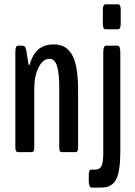

<svg xmlns="http://www.w3.org/2000/svg" viewBox="-20 -702 623 886"><path d="M401.9 163.6Q396.5 163.6 393.1 155.8Q389.6 147.9 389.6 135.3V105.5Q389.6 80.6 401.4 80.6H420.4Q439 80.6 447.8 65.2Q456.5 49.8 456.5 2.9V-459Q456.5 -491.2 468.8 -491.2H522.9Q535.2 -491.2 535.2 -459V1.5Q535.2 44.4 530.3 75.2Q525.4 106 517.6 122.8Q509.8 139.6 496.8 149.2Q483.9 158.7 472.2 161.1Q460.4 163.6 442.9 163.6ZM466.8 -566.9Q454.6 -566.9 454.6 -593.3V-656.2Q454.6 -682.1 466.8 -682.1H524.9Q537.1 -682.1 537.1 -656.2V-593.3Q537.1 -566.9 524.9 -566.9ZM63 0Q57.1 0 54 -4.6Q50.8 -9.3 50.8 -23.9V-461.9Q50.8 -491.2 62.5 -491.2H83.5Q90.3 -491.2 94.7 -486.8Q99.1 -482.4 101.6 -468.3L111.3 -406.7Q112.3 -401.4 114.7 -401.4Q116.7 -401.4 117.7 -406.2Q126 -434.6 138.9 -453.6Q151.9 -472.7 167.5 -481.7Q183.1 -490.7 197 -493.9Q210.9 -497.1 228 -497.1Q254.9 -497.1 274.4 -487.3Q293.9 -477.5 309.3 -454.3Q324.7 -431.2 332.5 -388.9Q340.3 -346.7 340.3 -285.6V-23.9Q340.3 -9.3 337.4 -4.6Q334.5 0 328.1 0H265.6Q259.3 0 256.3 -4.6Q253.4 -9.3 253.4 -23.9V-296.4Q253.4 -365.2 242.9 -397.9Q232.4 -430.7 208.5 -430.7Q178.2 -430.7 158.2 -391.4Q138.2 -352.1 138.2 -293V-23.9Q138.2 -9.3 135 -4.6Q131.8 0 126 0Z"/></svg>

Font: BenchNine
Style: Bold
Weight: 700
Version: Version 1 ; ttfautohint (v0.92.18-e454-dirty) -l 8 -r 50 -G 